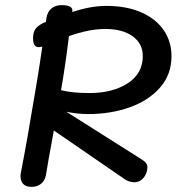

<svg xmlns="http://www.w3.org/2000/svg" viewBox="-20 -723 698 749"><path d="M324 -278Q281 -278 239 -287L536 -99Q555 -87 555 -71Q555 -48 540.5 -30Q526 -12 503 -12Q493 -12 482 -16Q471 -20 465 -25L190 -214L179 -153Q175 -132 170 -104Q165 -76 159 -39Q155 -18 140 -6Q125 6 103 6Q81 6 70.5 -5.5Q60 -17 60 -35Q60 -43 61 -47Q86 -175 117 -363L126 -417Q130 -443 135 -473.5Q140 -504 145 -541H144Q134 -539 132 -539Q119 -539 114 -548Q109 -557 109 -575Q109 -595 117 -608Q125 -621 146 -632Q149 -634 152.5 -635Q156 -636 159 -637L161 -652Q165 -677 180.5 -690Q196 -703 221 -703Q267 -703 262 -677V-676Q333 -700 395 -700Q473 -700 530.5 -675Q588 -650 618.5 -605.5Q649 -561 649 -504Q649 -432 604 -381Q559 -330 485 -304Q411 -278 324 -278ZM249 -582Q233 -454 218 -371Q263 -360 329 -360Q419 -360 478 -398Q537 -436 537 -504Q537 -553 497.5 -581.5Q458 -610 391 -610Q327 -610 249 -582Z"/></svg>

Font: Mali Medium
Style: Italic
Weight: 500
Italic angle: -10°
Version: Version 1.000; ttfautohint (v1.6)